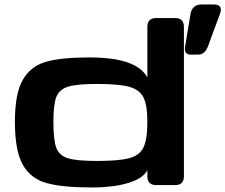

<svg xmlns="http://www.w3.org/2000/svg" viewBox="-20 -831 1012 862"><path d="M46.9 -284.2Q46.9 -409.2 81.4 -471Q116 -532.9 184.8 -553.1Q253.6 -573.2 379.4 -573.2Q449.1 -573.2 501 -564Q552.9 -554.8 588.6 -534.9Q624.2 -515 641.6 -483.9V-66.5Q624.8 -36.6 583.2 -19.5Q541.5 -2.4 491.7 4.2Q442 10.7 394 10.7Q259.9 10.7 188.5 -9.3Q117.2 -29.3 82 -92.1Q46.9 -155 46.9 -284.2ZM414.6 -454.1Q324.5 -454.1 285.1 -441.7Q245.7 -429.3 232.7 -395.3Q219.7 -361.3 219.7 -284.2Q219.7 -202.8 232.6 -167.9Q245.4 -132.9 284.5 -120.7Q323.5 -108.4 414.6 -108.4Q513.9 -108.4 560.2 -120.8Q606.5 -133.1 624.1 -169.1Q641.6 -205.2 641.6 -284.2Q641.6 -359 623.9 -393.9Q606.2 -428.8 559.7 -441.5Q513.1 -454.1 414.6 -454.1ZM641.6 -39.1V-710.9Q641.6 -730 651.6 -740Q661.6 -750 680.7 -750H766.6Q785.6 -750 795.7 -740Q805.7 -730 805.7 -710.9V-39.1Q805.7 -20 795.7 -10Q785.6 0 766.6 0H680.7Q661.6 0 651.6 -10Q641.6 -20 641.6 -39.1ZM884.2 -810.9H941.4Q960.9 -810.9 968 -800.3Q975 -789.6 968.1 -770.4L913.9 -623.5Q900 -585.9 869.7 -585.9H835.3Q804.9 -585.9 811.2 -623.5L835.7 -770.4Q839.1 -789.6 851.9 -800.3Q864.6 -810.9 884.2 -810.9Z"/></svg>

Font: Gyrochrome
Style: Regular
Weight: 400
Designer: David Moles
Foundry: David Moles
Version: Version 1.005;Glyphs 3.2.3 (3260)